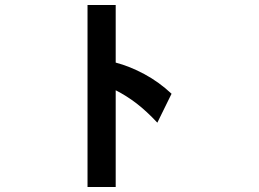

<svg xmlns="http://www.w3.org/2000/svg" viewBox="-20 -682 1040 770"><path d="M611 -190Q568 -236 528.5 -266.5Q489 -297 444 -320V68H331V-662H444V-431Q501 -416 559.5 -384.5Q618 -353 668 -306Z"/></svg>

Font: NanumGothicCoding
Style: Bold
Weight: 700
Monospace: yes
Designer: Kwon Bruce; Nicolas Noh; Sung-woo Choi; Go-un Cha; Soo-hyun Park;
Foundry: NHN Corporation
Version: Version 2.000;PS 1;hotconv 1.0.49;makeotf.lib2.0.14853